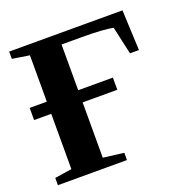

<svg xmlns="http://www.w3.org/2000/svg" viewBox="-118 -770 873 884"><g transform="rotate(-20 318.0 -327.5)"><path d="M582 -457H538.1L507.8 -593.3Q459 -603 355 -603H255.9V-378.9H425.8V-319.3H255.9V-48.3L356.9 -35.6V0H18.6V-35.6L102.1 -48.3V-319.3H18.1V-378.9H102.1V-606L18.1 -619.1V-654.8H573.2Z"/></g></svg>

Font: Tinos
Style: Bold
Weight: 700
Designer: Steve Matteson
Foundry: Monotype Imaging Inc.
Version: Version 1.23